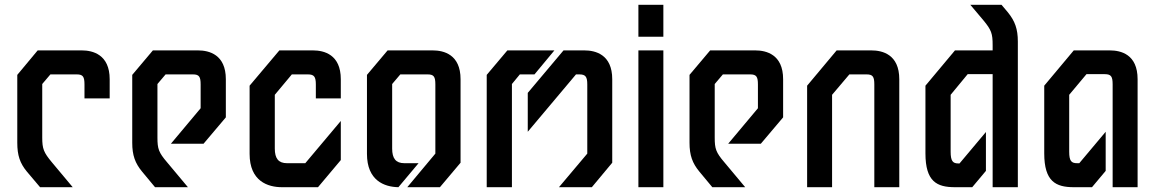

<svg xmlns="http://www.w3.org/2000/svg" viewBox="-20 -780 4817 800"><path d="M437 -450C437 -553 366 -570 321 -570H137L52 -468V-185C52 -133 63 -100 92 -65L147 0H283L196 -104C162 -145 156 -160 156 -207V-430L190 -470H300C326 -470 332 -460 332 -428V-370H437Z M617 -570 531 -468V-185C531 -133 543 -100 572 -65L626 0H763L676 -104C641 -145 636 -160 636 -207V-430L670 -470H784C810 -470 816 -460 816 -428V-329L692 -181H828L921 -291V-450C921 -553 851 -570 805 -570Z M1400 -450C1400 -553 1330 -570 1284 -570H1144L1020 -423V-139C1020 -25 1096 0 1155 0H1305L1400 -113V-276L1252 -100H1176C1140 -100 1125 -120 1125 -161V-385L1196 -470H1263C1289 -470 1296 -460 1296 -428V-370H1400Z M1595 -570 1509 -468V-139C1509 -28 1581 -1 1640 0L1724 -100H1665C1629 -100 1614 -120 1614 -161V-430L1648 -470H1762C1788 -470 1794 -460 1794 -428V-140L1677 0H1813L1899 -102V-450C1899 -553 1829 -570 1783 -570Z M2207 -470 2290 -570H2094L2008 -468V0H2113V-430L2146 -470ZM2531 -450C2531 -553 2461 -570 2415 -570H2328L2179 -393V-231L2380 -470H2394C2420 -470 2427 -460 2427 -428V-140L2309 0H2446L2531 -102Z M2640 -627V-760H2744V-627ZM2640 0V-570H2744V0Z M2939 -570 2853 -468V-185C2853 -133 2865 -100 2894 -65L2948 0H3085L2998 -104C2963 -145 2958 -160 2958 -207V-430L2992 -470H3106C3132 -470 3138 -460 3138 -428V-329L3014 -181H3150L3243 -291V-450C3243 -553 3173 -570 3127 -570Z M3466 -570 3343 -423V0H3447V-385L3519 -470H3591C3617 -470 3623 -460 3623 -428V0H3727V-450C3727 -553 3657 -570 3611 -570Z M4153 -760H4023L4077 -696C4111 -655 4116 -640 4116 -592V-570H3959L3836 -423V-141C3836 -23 3884 0 3959 0H4031L4088 -68V-230L3978 -99H3973C3950 -99 3941 -109 3941 -148V-385L4012 -471H4116V0H4221V-607C4221 -659 4209 -692 4180 -728Z M4454 -570 4331 -423V-141C4331 -24 4379 0 4454 0H4530L4587 -68V-231L4477 -100H4468C4444 -100 4435 -109 4435 -148V-385L4507 -471H4583C4610 -471 4616 -461 4616 -428V0H4720V-450C4720 -554 4650 -570 4604 -570Z"/></svg>

Font: Tekex
Style: Regular
Weight: 400
Designer: NC Empire
Foundry: NC Empire
Version: Version 1.001;hotconv 1.0.109;makeotfexe 2.5.65596